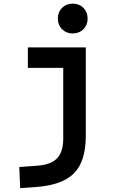

<svg xmlns="http://www.w3.org/2000/svg" viewBox="-20 -771 626 1026"><path d="M87.9 234.4 83 121.6 180.7 114.3Q252.9 108.9 285.4 74.5Q317.9 40 317.9 -30.3V-408.2H128.9V-517.6H438.5V-45.9Q438.5 92.3 374.8 155.5Q311 218.8 170.9 228.5ZM368.7 -592.3Q334.5 -592.3 311.8 -614.7Q289.1 -637.2 289.1 -671.9Q289.1 -706.5 311.8 -729Q334.5 -751.5 368.7 -751.5Q403.3 -751.5 425.8 -729Q448.2 -706.5 448.2 -671.9Q448.2 -637.2 425.8 -614.7Q403.3 -592.3 368.7 -592.3Z"/></svg>

Font: Cascadia Mono PL SemiBold
Style: Regular
Weight: 600
Monospace: yes
Designer: Aaron Bell
Foundry: Saja Typeworks
Version: Version 2404.023; ttfautohint (v1.8.4)